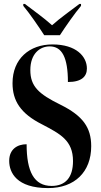

<svg xmlns="http://www.w3.org/2000/svg" viewBox="-20 -951 514 981"><path d="M206 -771H286C315 -816 362 -883 394 -921V-931H386C347 -901 288 -860 246 -822C204 -860 146 -901 107 -931H99V-921C131 -883 177 -816 206 -771ZM226 10C361 10 446 -72 446 -204C446 -299 404 -359 289 -416C177 -471 135 -510 135 -593C135 -677 184 -714 234 -714C297 -714 327 -657 327 -532C398 -532 424 -561 424 -601C424 -662 370 -724 248 -724C131 -724 44 -651 44 -526C44 -437 84 -371 196 -315C287 -267 353 -234 353 -128C353 -44 314 -1 244 -1C154 -1 116 -74 116 -214C69 -214 27 -189 27 -129C27 -69 65 10 226 10Z"/></svg>

Font: Noto Serif Display ExtraCondensed
Style: Bold
Weight: 700
Width: 2
Designer: Monotype Design Team
Foundry: Monotype Imaging Inc.
Version: Version 2.009